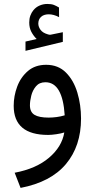

<svg xmlns="http://www.w3.org/2000/svg" viewBox="-20 -669 470 952"><path d="M161.6 -475.6Q146 -491.2 135.5 -511Q125 -530.8 125 -557.6Q125 -576.7 130.6 -591.8Q136.2 -606.9 145.5 -618.2Q158.2 -633.8 176.5 -641.6Q194.8 -649.4 214.4 -649.4Q234.4 -649.4 246.6 -644.8Q258.8 -640.1 272.5 -631.8L272.9 -584Q246.1 -598.1 221.2 -598.1Q212.4 -598.1 201.9 -595.5Q191.4 -592.8 183.6 -585.4Q169.9 -573.2 169.9 -551.3Q170.4 -535.2 181.4 -520.5Q192.4 -505.9 216.3 -499Q218.8 -498.5 221.2 -497.6Q223.6 -496.6 227.1 -496.6Q230 -496.6 231.9 -497.1L291.5 -509.3V-461.4L106.4 -417V-462.9ZM298.8 -12.2Q282.2 -6.8 258.5 -3.4Q234.9 0 218.8 0Q47.9 0 47.9 -144.5Q47.9 -192.9 65.2 -239.5Q82.5 -286.1 118.4 -316.9Q154.3 -347.7 209 -347.7Q268.6 -347.7 306.9 -309.3Q345.2 -271 363.5 -210Q381.8 -148.9 381.8 -81.1Q381.8 55.2 306.9 144.5Q231.9 233.9 82 262.7L52.7 187.5Q159.2 167.5 223.1 113Q287.1 58.6 298.8 -12.2ZM300.8 -97.2Q290.5 -261.2 205.1 -261.2Q175.3 -261.2 158.4 -241.2Q141.6 -221.2 135 -194.6Q128.4 -168 128.4 -147Q128.4 -113.3 151.1 -99.6Q173.8 -85.9 221.2 -85.9Q240.2 -85.9 260.7 -88.6Q281.2 -91.3 300.8 -97.2Z"/></svg>

Font: Vazir UI
Style: Regular-UI
Weight: 400
Designer: Saber Rastikerdar
Foundry: Saber Rastikerdar
Version: Version 30.1.0